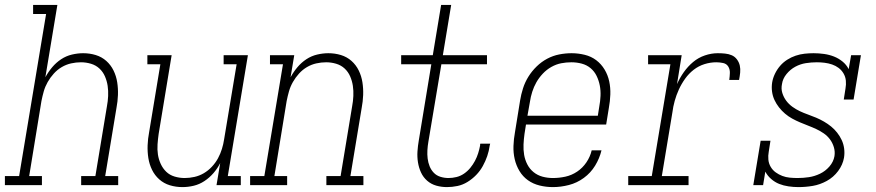

<svg xmlns="http://www.w3.org/2000/svg" viewBox="-54 -755 3574 783"><path d="M-34 0V-37H24L134 -698H81V-735H180L131 -440Q143 -462 159 -481Q175 -500 195.5 -513.5Q216 -527 239.5 -532.5Q263 -538 285 -538Q312 -538 336.5 -530.5Q361 -523 379.5 -506.5Q398 -490 409 -467.5Q420 -445 424 -419.5Q428 -394 427 -367.5Q426 -341 421 -315L375 -37H428V0H277V-37H335L382 -321Q386 -342 387 -363.5Q388 -385 385 -405Q382 -425 374 -443.5Q366 -462 351.5 -475.5Q337 -489 317 -495Q297 -501 276 -501Q256 -501 236 -496.5Q216 -492 198 -481.5Q180 -471 165.5 -455Q151 -439 140.5 -420.5Q130 -402 124.5 -382.5Q119 -363 115 -343L65 -37H117V0Z M690 8Q663 8 638.5 0.5Q614 -7 595.5 -23.5Q577 -40 566 -62.5Q555 -85 551 -110.5Q547 -136 548 -162.5Q549 -189 554 -215L600 -493H547V-530H646L593 -209Q590 -188 588.5 -166.5Q587 -145 590 -125Q593 -105 601.5 -86.5Q610 -68 624 -54.5Q638 -41 658 -35Q678 -29 699 -29Q719 -29 739 -33.5Q759 -38 777 -48.5Q795 -59 810 -75Q825 -91 835 -109.5Q845 -128 851 -147.5Q857 -167 860 -187L911 -493H858V-530H957L875 -37H928V0H829L844 -90Q833 -68 816.5 -49Q800 -30 779.5 -16.5Q759 -3 736 2.5Q713 8 690 8Z M966 0V-37H1024L1100 -493H1047V-530H1146L1131 -440Q1143 -462 1159 -481Q1175 -500 1195.5 -513.5Q1216 -527 1239.5 -532.5Q1263 -538 1285 -538Q1312 -538 1336.5 -530.5Q1361 -523 1379.5 -506.5Q1398 -490 1409 -467.5Q1420 -445 1424 -419.5Q1428 -394 1427 -367.5Q1426 -341 1421 -315L1375 -37H1428V0H1277V-37H1335L1382 -321Q1386 -342 1387 -363.5Q1388 -385 1385 -405Q1382 -425 1374 -443.5Q1366 -462 1351.5 -475.5Q1337 -489 1317 -495Q1297 -501 1276 -501Q1256 -501 1236 -496.5Q1216 -492 1198 -481.5Q1180 -471 1165.5 -455Q1151 -439 1140.5 -420.5Q1130 -402 1124.5 -382.5Q1119 -363 1115 -343L1065 -37H1117V0Z M1769 8Q1746 8 1725 2Q1704 -4 1688 -18Q1672 -32 1663 -51.5Q1654 -71 1650.5 -93Q1647 -115 1648.5 -137.5Q1650 -160 1654 -183L1705 -493H1582V-530H1711L1745 -735H1786L1752 -530H1932V-493H1746L1693 -177Q1690 -160 1689 -142.5Q1688 -125 1690 -108.5Q1692 -92 1698 -77Q1704 -62 1715 -50.5Q1726 -39 1742 -34Q1758 -29 1775 -29Q1791 -29 1807.5 -33Q1824 -37 1838.5 -47Q1853 -57 1864 -70.5Q1875 -84 1883 -99Q1891 -114 1896 -130Q1901 -146 1904 -162Q1904 -164 1904 -166Q1904 -168 1905 -169H1945Q1944 -167 1944 -165Q1944 -163 1943 -161Q1940 -139 1933 -118.5Q1926 -98 1915 -78Q1904 -58 1888 -41.5Q1872 -25 1852.5 -13Q1833 -1 1811.5 3.5Q1790 8 1769 8Z M2201 8Q2173 8 2146.5 1.5Q2120 -5 2099 -20Q2078 -35 2064.5 -57.5Q2051 -80 2045 -106Q2039 -132 2040 -160Q2041 -188 2046 -215L2067 -345Q2071 -370 2079 -395Q2087 -420 2101 -442.5Q2115 -465 2134.5 -484Q2154 -503 2177.5 -515.5Q2201 -528 2226.5 -533Q2252 -538 2277 -538Q2304 -538 2330.5 -531.5Q2357 -525 2377.5 -509.5Q2398 -494 2411.5 -471.5Q2425 -449 2430.5 -423Q2436 -397 2435 -369.5Q2434 -342 2429 -315L2418 -247H2091L2085 -209Q2082 -188 2081 -166Q2080 -144 2083.5 -123.5Q2087 -103 2096.5 -84.5Q2106 -66 2122 -53Q2138 -40 2158.5 -34.5Q2179 -29 2201 -29Q2226 -29 2251.5 -34.5Q2277 -40 2299.5 -55Q2322 -70 2337.5 -93Q2353 -116 2359 -142H2399Q2391 -109 2373 -79.5Q2355 -50 2327 -29.5Q2299 -9 2266 -0.5Q2233 8 2201 8ZM2384 -283 2390 -321Q2394 -342 2395 -364Q2396 -386 2392 -406.5Q2388 -427 2379 -445.5Q2370 -464 2354.5 -477Q2339 -490 2318.5 -495.5Q2298 -501 2276 -501Q2255 -501 2234.5 -497Q2214 -493 2194.5 -482Q2175 -471 2159.5 -454.5Q2144 -438 2133.5 -419.5Q2123 -401 2116.5 -380.5Q2110 -360 2107 -339L2097 -283Z M2508 0V-37H2604L2680 -493H2589V-530H2726L2707 -412Q2718 -437 2734.5 -460.5Q2751 -484 2772.5 -502Q2794 -520 2820.5 -529Q2847 -538 2873 -538Q2888 -538 2903 -536.5Q2918 -535 2930.5 -529.5Q2943 -524 2951.5 -512.5Q2960 -501 2963 -487.5Q2966 -474 2964.5 -459Q2963 -444 2960 -429H2920Q2922 -443 2922.5 -457.5Q2923 -472 2916 -483.5Q2909 -495 2895 -498Q2881 -501 2867 -501Q2843 -501 2819 -493.5Q2795 -486 2775 -470.5Q2755 -455 2740 -434Q2725 -413 2714.5 -390Q2704 -367 2697.5 -343.5Q2691 -320 2688 -296L2645 -37H2754V0Z M3202 8Q3202 8 3202 8Q3202 8 3202 8Q3182 8 3161.5 5Q3141 2 3123.5 -5Q3106 -12 3091 -25Q3076 -38 3067 -55L3058 0H3018L3048 -181H3088L3081 -136Q3078 -120 3079.5 -104Q3081 -88 3089 -74.5Q3097 -61 3109.5 -52Q3122 -43 3136.5 -37.5Q3151 -32 3167 -30.5Q3183 -29 3199 -29Q3222 -29 3245 -32.5Q3268 -36 3290 -46.5Q3312 -57 3328.5 -76Q3345 -95 3349 -118Q3352 -137 3346.5 -155Q3341 -173 3330.5 -187Q3320 -201 3305.5 -211Q3291 -221 3275 -228.5Q3259 -236 3242 -242.5Q3225 -249 3208.5 -256Q3192 -263 3176.5 -271.5Q3161 -280 3147.5 -291.5Q3134 -303 3123 -317Q3112 -331 3104.5 -347Q3097 -363 3094.5 -381.5Q3092 -400 3095 -419Q3098 -437 3106.5 -454.5Q3115 -472 3127.5 -486.5Q3140 -501 3156.5 -511.5Q3173 -522 3191 -528Q3209 -534 3227.5 -536Q3246 -538 3264 -538Q3285 -538 3306.5 -535Q3328 -532 3347 -524.5Q3366 -517 3382 -504Q3398 -491 3407 -473L3417 -530H3457L3427 -349H3387L3394 -394Q3397 -410 3395.5 -426Q3394 -442 3386 -455.5Q3378 -469 3366 -478Q3354 -487 3339.5 -492Q3325 -497 3309 -499Q3293 -501 3277 -501Q3255 -501 3232.5 -497.5Q3210 -494 3189.5 -483Q3169 -472 3153.5 -453Q3138 -434 3135 -412Q3131 -393 3136.5 -375.5Q3142 -358 3152.5 -344Q3163 -330 3177.5 -319.5Q3192 -309 3208 -301.5Q3224 -294 3241 -288Q3258 -282 3274.5 -275Q3291 -268 3306.5 -259Q3322 -250 3335.5 -239Q3349 -228 3360 -214Q3371 -200 3378.5 -184Q3386 -168 3388.5 -149.5Q3391 -131 3388 -112Q3383 -83 3364 -57.5Q3345 -32 3317.5 -17Q3290 -2 3261 3Q3232 8 3202 8Z"/></svg>

Font: Iosevka Curly Slab XLtObl
Style: Regular
Weight: 200
Italic angle: -9°
Monospace: yes
Designer: Belleve Invis
Foundry: Belleve Invis
Version: Version 11.1.0; ttfautohint (v1.8.3)